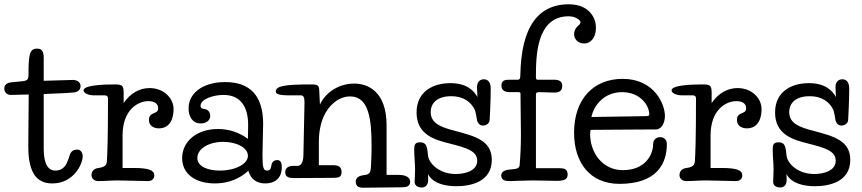

<svg xmlns="http://www.w3.org/2000/svg" viewBox="-37 -845 4024 896"><path d="M95 -165C95 -129 97 -69 123 -30C141 -3 168 11 207 11C307 11 349 -79 349 -117C349 -123 345 -147 324 -147C291 -147 290 -123 282 -102C274 -81 263 -49 221 -49C174 -49 167 -109 167 -152V-406C212 -409 264 -409 312 -414C324 -416 339 -425 339 -443C339 -464 319 -472 303 -472C287 -472 187 -468 167 -468V-575C167 -615 151 -618 134 -618C128 -618 108 -617 102 -590C96 -563 96 -528 96 -500C96 -478 95 -469 68 -466L17 -461C-2 -459 -17 -451 -17 -432C-17 -408 4 -402 12 -402C36 -402 72 -404 97 -404Z M773 -336C773 -386 728 -434 661 -434C615 -434 572 -411 540 -364V-413C540 -448 531 -451 496 -451C447 -451 353 -448 353 -423C353 -413 370 -400 403 -400H452C462 -400 467 -395 467 -386C467 -195 464 -131 462 -95C461 -76 454 -65 422 -61C399 -58 390 -43 390 -28C390 -13 401 0 422 0C459 0 476 -3 515 -3C553 -3 613 0 653 0C672 0 683 -10 683 -27C683 -50 658 -61 589 -61H535V-213C535 -333 607 -373 655 -373C681 -373 701 -364 701 -339C701 -309 658 -326 658 -285C658 -258 681 -246 704 -246C757 -246 773 -292 773 -336Z M1120 -197C1079 -227 1032 -243 980 -243C880 -243 813 -184 813 -107C813 -35 873 11 966 11C1028 11 1080 -10 1122 -48C1134 -5 1165 11 1201 11C1240 11 1278 -8 1278 -65C1278 -82 1274 -98 1257 -98C1238 -98 1231 -84 1230 -76C1227 -59 1225 -49 1210 -49C1192 -49 1188 -62 1188 -123C1188 -163 1191 -238 1191 -267C1191 -396 1132 -462 1014 -462C909 -462 843 -410 843 -339C843 -304 859 -269 900 -269C926 -269 944 -283 944 -305C944 -326 928 -335 919 -336C906 -338 899 -340 899 -351C899 -384 961 -402 1006 -402C1085 -402 1121 -348 1121 -261C1121 -247 1120 -197 1120 -197ZM884 -108C884 -151 937 -183 1005 -183C1068 -183 1120 -155 1120 -118C1120 -79 1060 -49 989 -49C932 -49 884 -68 884 -108Z M1767 -260C1767 -422 1676 -455 1616 -455C1550 -455 1485 -419 1456 -357L1453 -419C1452 -446 1449 -451 1414 -451C1286 -451 1250 -443 1250 -417C1250 -401 1289 -400 1315 -400H1367C1380 -400 1384 -389 1384 -367C1384 -351 1380 -170 1379 -125C1379 -105 1376 -71 1351 -71H1331C1315 -71 1294 -65 1294 -41C1294 -16 1316 -14 1337 -14C1351 -14 1508 -15 1518 -15C1544 -15 1557 -19 1557 -42C1557 -68 1540 -74 1518 -74H1451V-186C1451 -226 1459 -269 1473 -300C1495 -351 1541 -395 1597 -395C1685 -395 1697 -287 1697 -163C1697 -161 1697 -118 1694 -65C1692 -33 1684 -30 1651 -26C1639 -24 1623 -15 1623 3C1623 25 1639 31 1656 31C1667 31 1828 29 1840 29C1860 29 1877 24 1877 4C1877 -26 1840 -29 1821 -29H1767Z M1960 -33C1984 13 2044 24 2093 24C2157 24 2258 5 2258 -99C2258 -188 2183 -209 2084 -235C2023 -251 1973 -268 1973 -322C1973 -366 2006 -396 2068 -396C2130 -396 2161 -366 2177 -336C2184 -323 2188 -288 2189 -284C2191 -275 2199 -259 2216 -259C2228 -259 2247 -266 2248 -285C2249 -302 2253 -375 2253 -432C2253 -467 2235 -475 2221 -475C2209 -475 2189 -469 2189 -438C2189 -431 2190 -409 2191 -392C2176 -420 2143 -457 2065 -457C1985 -457 1907 -419 1907 -320C1907 -215 1994 -192 2062 -175C2141 -155 2190 -140 2190 -95C2190 -47 2132 -33 2090 -33C2021 -33 1979 -71 1966 -100C1960 -113 1960 -123 1958 -141C1955 -165 1949 -181 1923 -181C1898 -181 1896 -167 1896 -146C1896 -117 1900 -80 1900 -54C1900 -36 1898 -2 1898 4C1898 26 1921 30 1931 30C1951 30 1961 15 1961 -5C1961 -13 1961 -23 1960 -33Z M2388 -75C2387 -60 2376 -56 2344 -54C2330 -53 2302 -49 2302 -26C2302 0 2328 0 2346 0C2361 0 2414 -3 2450 -3C2480 -3 2536 -1 2560 -1C2594 -1 2612 -7 2612 -30C2612 -58 2593 -60 2573 -60H2464V-404C2464 -411 2466 -415 2482 -415C2494 -415 2536 -413 2548 -413C2563 -413 2587 -414 2587 -445C2587 -470 2563 -473 2550 -473H2472C2467 -473 2464 -475 2464 -484C2464 -578 2464 -769 2617 -769C2650 -769 2672 -750 2672 -742C2672 -733 2665 -729 2657 -721C2647 -712 2642 -697 2642 -686C2642 -665 2658 -642 2690 -642C2714 -642 2744 -662 2744 -718C2744 -756 2717 -825 2617 -825C2407 -825 2394 -595 2391 -491C2391 -482 2390 -473 2379 -473H2345C2321 -473 2303 -472 2303 -445C2303 -423 2320 -415 2342 -415H2379C2390 -415 2392 -413 2392 -409C2392 -345 2394 -281 2394 -217C2394 -169 2392 -122 2388 -75Z M2723 -299C2734 -354 2783 -415 2866 -415C2952 -415 2993 -352 2993 -311C2993 -306 2989 -303 2976 -303ZM2719 -239C2750 -239 2834 -240 2860 -240C2924 -240 2983 -241 3024 -241C3051 -241 3066 -273 3066 -304C3066 -358 3017 -477 2869 -477C2732 -477 2642 -382 2642 -226C2642 -86 2716 13 2854 13C3026 13 3075 -79 3075 -173C3075 -193 3061 -205 3045 -205C3017 -205 3011 -184 3011 -173C3011 -124 2975 -51 2870 -51C2771 -51 2717 -137 2717 -218C2717 -224 2718 -232 2719 -239Z M3517 -336C3517 -386 3472 -434 3405 -434C3359 -434 3316 -411 3284 -364V-413C3284 -448 3275 -451 3240 -451C3191 -451 3097 -448 3097 -423C3097 -413 3114 -400 3147 -400H3196C3206 -400 3211 -395 3211 -386C3211 -195 3208 -131 3206 -95C3205 -76 3198 -65 3166 -61C3143 -58 3134 -43 3134 -28C3134 -13 3145 0 3166 0C3203 0 3220 -3 3259 -3C3297 -3 3357 0 3397 0C3416 0 3427 -10 3427 -27C3427 -50 3402 -61 3333 -61H3279V-213C3279 -333 3351 -373 3399 -373C3425 -373 3445 -364 3445 -339C3445 -309 3402 -326 3402 -285C3402 -258 3425 -246 3448 -246C3501 -246 3517 -292 3517 -336Z M3633 -33C3657 13 3717 24 3766 24C3830 24 3931 5 3931 -99C3931 -188 3856 -209 3757 -235C3696 -251 3646 -268 3646 -322C3646 -366 3679 -396 3741 -396C3803 -396 3834 -366 3850 -336C3857 -323 3861 -288 3862 -284C3864 -275 3872 -259 3889 -259C3901 -259 3920 -266 3921 -285C3922 -302 3926 -375 3926 -432C3926 -467 3908 -475 3894 -475C3882 -475 3862 -469 3862 -438C3862 -431 3863 -409 3864 -392C3849 -420 3816 -457 3738 -457C3658 -457 3580 -419 3580 -320C3580 -215 3667 -192 3735 -175C3814 -155 3863 -140 3863 -95C3863 -47 3805 -33 3763 -33C3694 -33 3652 -71 3639 -100C3633 -113 3633 -123 3631 -141C3628 -165 3622 -181 3596 -181C3571 -181 3569 -167 3569 -146C3569 -117 3573 -80 3573 -54C3573 -36 3571 -2 3571 4C3571 26 3594 30 3604 30C3624 30 3634 15 3634 -5C3634 -13 3634 -23 3633 -33Z"/></svg>

Font: Life Savers
Style: Bold
Weight: 700
Designer: Pablo Impallari, Rodrigo Fuenzalida, Brenda Gallo
Foundry: Pablo Impallari, Rodrigo Fuenzalida, Brenda Gallo
Version: Version 3.000